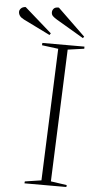

<svg xmlns="http://www.w3.org/2000/svg" viewBox="-115 -955 492 991"><g transform="rotate(5 131.0 -459.5)"><path d="M164 -707 79 -718 80 -730H298V-719L213 -707L186 -22L269 -10L268 0H51L52 -10L137 -23ZM145 -856Q130 -865 122.5 -872.5Q115 -880 115 -892Q115 -903 123 -911.5Q131 -920 149 -919L292 -781L286 -773ZM-25 -842Q-41 -850 -47.5 -859.5Q-54 -869 -54 -880Q-54 -889 -46 -897.5Q-38 -906 -22 -907L119 -783L113 -774Z"/></g></svg>

Font: Literata 72pt ExtraLight
Style: Italic
Weight: 200
Italic angle: -2°
Designer: Latin by Veronika Burian and Jose Scaglione. Greek by Irene Vlachou. Cyrillic by Vera Evstafieva
Foundry: TypeTogether
Version: Version 3.002